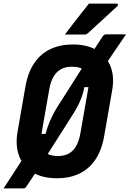

<svg xmlns="http://www.w3.org/2000/svg" viewBox="-39 -966 717 1062"><path d="M658 -776Q620 -721 583.5 -666.5Q547 -612 512 -561L506 -484H410L429 -499Q427 -467 411 -424.5Q395 -382 370 -343Q345 -303 319 -262Q293 -221 266.5 -179.5Q240 -138 214 -97Q208 -87 201 -76.5Q194 -66 187 -55Q172 -32 158 -11Q144 10 131.5 29Q119 48 108 64Q102 73 99 74.5Q96 76 89 76Q84 76 68.5 76Q53 76 34 76Q15 76 0 76Q-15 76 -19 76Q-4 53 16 22Q36 -9 55 -38Q74 -67 85 -84L167 -225H225L208 -201Q213 -229 223.5 -260.5Q234 -292 250.5 -325Q267 -358 286 -387Q313 -429 339.5 -470.5Q366 -512 391.5 -552.5Q417 -593 442 -632Q449 -641 455 -650.5Q461 -660 467 -669Q482 -693 496 -714.5Q510 -736 524 -757Q532 -770 536.5 -773Q541 -776 551 -776Q571 -776 588 -776Q605 -776 622.5 -776Q640 -776 658 -776ZM363 -720Q444 -720 497 -688Q550 -656 572.5 -598.5Q595 -541 581 -464L537 -212Q523 -133 487.5 -81.5Q452 -30 398.5 -5Q345 20 277 20Q196 20 142.5 -12Q89 -44 67 -102.5Q45 -161 58 -237L102 -489Q116 -567 151.5 -618.5Q187 -670 241 -695Q295 -720 363 -720ZM191 -229Q185 -197 188 -170.5Q191 -144 208 -127Q219 -116 237 -109.5Q255 -103 282 -103Q318 -103 343 -117.5Q368 -132 383 -159.5Q398 -187 405 -225L448 -471Q453 -494 453 -513Q453 -532 447.5 -547.5Q442 -563 432 -573Q420 -585 402.5 -591Q385 -597 358 -597Q322 -597 297 -582.5Q272 -568 256.5 -541Q241 -514 234 -475ZM453 -946Q490 -946 512 -946Q534 -946 554.5 -946Q575 -946 606 -946Q612 -946 613.5 -941.5Q615 -937 610 -932Q587 -911 570 -895Q553 -879 536 -863.5Q519 -848 498 -829Q477 -810 446 -781Q443 -779 438.5 -777Q434 -775 428 -775Q407 -775 388.5 -775Q370 -775 353.5 -775Q337 -775 320 -775Q343 -806 364.5 -833.5Q386 -861 407.5 -888.5Q429 -916 453 -946Z"/></svg>

Font: RecMonoLinear Nerd Font Mono
Style: Bold Italic
Weight: 700
Italic angle: -10°
Monospace: yes
Version: Version 1.085; ttfautohint (v1.8.4.7-5d5b);Nerd Fonts 3.2.1